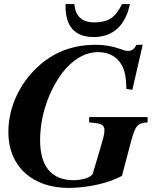

<svg xmlns="http://www.w3.org/2000/svg" viewBox="-20 -905 762 943"><path d="M705 -330H418V-304C461 -300 470 -298 481 -292C487 -288 493 -277 493 -268C493 -243 488 -229 466 -154L435 -50C422 -31 380 -20 341 -20C235 -20 177 -86 177 -216C177 -340 222 -464 289 -551C333 -607 393 -649 462 -649C514 -649 554 -627 577 -587C593 -559 599 -529 601 -468L630 -464L681 -685H650C639 -663 628 -655 608 -655C599 -655 591 -657 572 -664C529 -679 494 -685 448 -685C346 -685 258 -654 184 -593C84 -510 21 -386 21 -256C21 -86 141 18 317 18C395 18 494 -1 551 -28L579 -41L623 -208C645 -290 655 -300 705 -304ZM579 -885C548 -819 510 -795 444 -795C380 -795 350 -828 345 -885H302V-872C302 -777 347 -723 440 -723C537 -723 597 -782 618 -885Z"/></svg>

Font: XITS
Style: Bold Italic
Weight: 700
Italic angle: -16.33°
Designer: MicroPress Inc., with final additions and corrections provided by Coen Hoffman, Elsevier (retired)
Version: Version 1.105